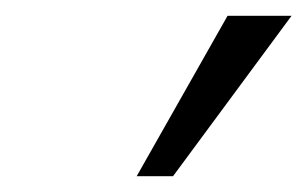

<svg xmlns="http://www.w3.org/2000/svg" viewBox="-20 -779 389 243"><path d="M199 -556H153L268 -759H349Z"/></svg>

Font: Muli Light
Style: Italic
Weight: 300
Italic angle: -4.541°
Designer: Vernon Adams
Foundry: Vernon Adams
Version: Version 2.100; ttfautohint (v1.8.1.43-b0c9)